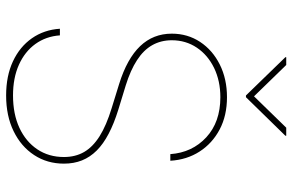

<svg xmlns="http://www.w3.org/2000/svg" viewBox="-190 -790 991 652"><g transform="rotate(90 306.0 -463.5)"><path d="M303.7 11.7Q237.3 11.7 187.7 -11.5Q138.2 -34.7 109.4 -75.9Q80.6 -117.2 77.1 -170.9H99.6Q103 -123.5 128.9 -87.6Q154.8 -51.8 199.5 -31.7Q244.1 -11.7 303.7 -11.7Q366.7 -11.7 413.6 -33.4Q460.4 -55.2 486.6 -94.2Q512.7 -133.3 512.7 -184.6Q512.7 -223.6 495.6 -253.2Q478.5 -282.7 442.1 -305.7Q405.8 -328.6 346.7 -346.7L264.6 -372.1Q178.7 -398.9 136.2 -443.4Q93.8 -487.8 93.8 -550.8Q93.8 -604.5 121.8 -647Q149.9 -689.5 198.7 -713.9Q247.6 -738.3 309.6 -738.3Q372.1 -738.3 419.2 -713.4Q466.3 -688.5 494.1 -645.3Q522 -602.1 525.4 -545.9H502.9Q497.6 -620.1 445.8 -668Q394 -715.8 309.6 -715.8Q254.4 -715.8 210.4 -694.6Q166.5 -673.3 141.4 -636Q116.2 -598.6 116.2 -550.8Q116.2 -514.2 132.8 -484.6Q149.4 -455.1 183.6 -432.9Q217.8 -410.6 269.5 -394.5L352.5 -369.1Q399.4 -354.5 433.8 -336.4Q468.3 -318.4 490.7 -295.9Q513.2 -273.4 524.2 -245.8Q535.2 -218.3 535.2 -184.6Q535.2 -127.9 506.1 -83.5Q477.1 -39.1 425 -13.7Q373 11.7 303.7 11.7ZM200.2 -939.5 306.6 -830.1 413.1 -939.5H440.4V-936.5L309.6 -802.7H303.7L173.8 -936.5V-939.5Z"/></g></svg>

Font: Inter Tight Thin
Style: Regular
Weight: 250
Designer: Rasmus Andersson
Foundry: rsms
Version: Version 3.004